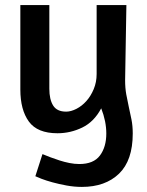

<svg xmlns="http://www.w3.org/2000/svg" viewBox="-20 -518 578 755"><path d="M472 -202Q472 -172 476.5 -147Q481 -122 486.5 -97.5Q492 -73 497 -48Q502 -23 502 7Q502 113 448 165Q394 217 302 217Q272 217 242 211.5Q212 206 186.5 199Q161 192 143 185Q125 178 119 175L147 88Q161 94 178.5 100.5Q196 107 214.5 113Q233 119 253 123Q273 127 292 127Q348 127 373 93.5Q398 60 398 7Q398 -41 378 -92Q350 -39 303.5 -16.5Q257 6 206 6Q127 6 93.5 -40Q60 -86 60 -166V-498H174V-169Q174 -127 189 -103Q204 -79 240 -79Q259 -79 280.5 -90Q302 -101 319.5 -120.5Q337 -140 348.5 -167.5Q360 -195 360 -227V-498H477Z"/></svg>

Font: Amaranth
Style: Regular
Weight: 400
Designer: Gesine Todt
Foundry: Gesine Todt
Version: Version 1.001